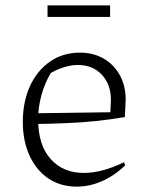

<svg xmlns="http://www.w3.org/2000/svg" viewBox="-20 -688 537 715"><path d="M266 7Q205 7 160 -23.5Q115 -54 90 -108.5Q65 -163 65 -234Q65 -309 91.5 -367Q118 -425 166 -458.5Q214 -492 278 -492Q328 -492 366.5 -469.5Q405 -447 426.5 -407.5Q448 -368 448 -317L445 -252Q391 -243 339.5 -237.5Q288 -232 230 -229.5Q172 -227 98 -226V-266L391 -270L393 -316Q393 -374 359 -410Q325 -446 270 -446Q246 -446 219.5 -438Q193 -430 169 -416Q146 -377 134 -332.5Q122 -288 122 -244Q122 -148 168.5 -96Q215 -44 292 -44Q360 -44 442 -84L446 -72Q405 -33 359 -13Q313 7 266 7ZM157 -625V-668H390V-625Z"/></svg>

Font: Piazzolla Thin ExtraLight
Style: Regular
Weight: 250
Version: Version 2.005